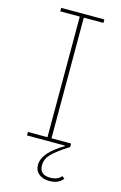

<svg xmlns="http://www.w3.org/2000/svg" viewBox="-135 -755 641 1015"><g transform="rotate(15 186.0 -248.0)"><path d="M243.2 202.1Q208 202.1 186 184.3Q164.1 166.5 164.1 134.8Q164.1 68.4 275.9 2.9L274.9 0H67.9V-19H174.8V-679.2H67.9V-698.2H304.2V-679.2H196.8V-19H304.2V0Q238.3 42 211.7 69.6Q185.1 97.2 185.1 131.8Q185.1 184.1 244.1 184.1Q284.2 184.1 304.2 159.2L317.9 169.9Q294.4 202.1 243.2 202.1Z"/></g></svg>

Font: Anuphan Thin
Style: Regular
Weight: 250
Designer: Mike Abbink, Paul van der Laan, Pieter van Rosmalen, Mint Tantisuwanna
Foundry: Bold Monday; Cadson Demak
Version: Version 3.002;hotconv 1.0.109;makeotfexe 2.5.65596